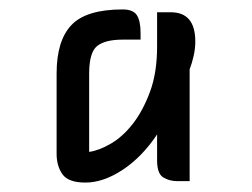

<svg xmlns="http://www.w3.org/2000/svg" viewBox="-20 -740 534 407"><path d="M169 -418Q190 -421 215 -435.5Q240 -450 261.5 -477.5Q283 -505 298 -545.5Q313 -586 313 -641V-714H342Q394 -714 394 -652Q394 -637 390.5 -621.5Q387 -606 382 -593V-356H356Q339 -356 326 -364Q313 -372 313 -400V-455Q281 -407 240 -380Q199 -353 161 -353Q125 -353 112.5 -370.5Q100 -388 100 -414V-584Q100 -654 131.5 -687Q163 -720 240 -720Q262 -720 270 -708Q278 -696 278 -670V-656H240Q203 -656 186 -642.5Q169 -629 169 -584Z"/></svg>

Font: Warnes
Style: Regular
Weight: 400
Designer: Eduardo Rodriguez Tunni
Foundry: Eduardo Rodriguez Tunni
Version: Version 1.001